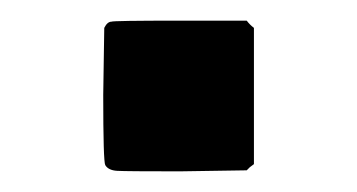

<svg xmlns="http://www.w3.org/2000/svg" viewBox="-20 -166 346 186"><path d="M219 -146Q222 -142 226 -139V-7L222 -4L219 -1L154 0Q102 0 93.5 -0.5Q85 -1 82 -6Q80 -9 80 -74L81 -139Q84 -145 88 -145Q89 -146 154 -146Z"/></svg>

Font: KaTeX_SansSerif
Style: Bold
Weight: 700
Version: Version 1.1; ttfautohint (v1.3)